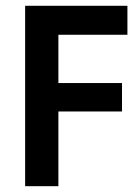

<svg xmlns="http://www.w3.org/2000/svg" viewBox="-20 -640 469 660"><path d="M399.4 -354.5H180.7V-520.5H418V-620.1H66.4V0H180.7V-256.8H399.4Z"/></svg>

Font: Gemunu Libre
Style: Bold
Weight: 700
Designer: Pushpananda Ekanayake, Sol Matas, Kosala Senevirathne
Foundry: Mooniak
Version: Version 1.001